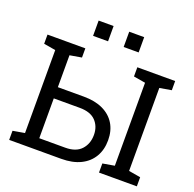

<svg xmlns="http://www.w3.org/2000/svg" viewBox="-153 -1061 1229 1218"><g transform="rotate(20 462.0 -452.5)"><path d="M34.2 0V-61.5L113.8 -75.2V-635.3L34.2 -648.9V-710.9H289.6V-648.9L210 -635.3V-419.9H385.3Q461.4 -419.9 514.9 -394.5Q568.4 -369.1 596.7 -322.5Q625 -275.9 625 -211.9Q625 -147.9 596.7 -100.1Q568.4 -52.2 514.9 -26.1Q461.4 0 385.3 0ZM210 -75.2H385.3Q457.5 -75.2 493.2 -114.3Q528.8 -153.3 528.8 -212.9Q528.8 -270.5 493.2 -307.4Q457.5 -344.2 385.3 -344.2H210ZM640.6 0V-61.5L720.2 -75.2V-635.3L640.6 -648.9V-710.9H896V-648.9L816.4 -635.3V-75.2L896 -61.5V0ZM515.1 -802.2V-905.3H616.2V-802.2ZM308.6 -802.2V-905.3H409.7V-802.2Z"/></g></svg>

Font: Roboto Slab LO
Style: Regular
Weight: 400
Designer: Google
Version: Version 2.000